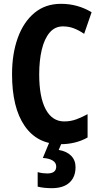

<svg xmlns="http://www.w3.org/2000/svg" viewBox="-20 -744 523 1004"><path d="M309 -606Q267 -606 239.5 -573.5Q212 -541 198.5 -484.5Q185 -428 185 -355Q185 -236 219 -172.5Q253 -109 316 -109Q349 -109 379 -120Q409 -131 438 -147V-25Q376 10 296 10Q175 10 109 -85.5Q43 -181 43 -356Q43 -463 73 -546Q103 -629 160 -676.5Q217 -724 299 -724Q386 -724 459 -680L420 -567Q394 -585 367 -595.5Q340 -606 309 -606ZM375 130Q375 182 343 211Q311 240 251 240Q209 240 177 232V156Q191 160 203.5 161.5Q216 163 227 163Q274 163 274 127Q274 107 255.5 95.5Q237 84 204 82L238 0H304L287 40Q329 47 352 70.5Q375 94 375 130Z"/></svg>

Font: Noto Sans Arabic ExtCond
Style: Bold
Weight: 700
Width: 2
Designer: Monotype Design Team, Nadine Chahine, Nizar Qandah and Khaled Hosny
Foundry: Monotype Imaging Inc.
Version: Version 2.012; ttfautohint (v1.8.4.7-5d5b)